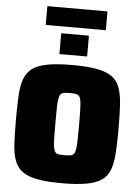

<svg xmlns="http://www.w3.org/2000/svg" viewBox="-66 -1081 826 1139"><g transform="rotate(5 347.5 -511.5)"><path d="M347 8Q256 8 198.5 -3Q141 -14 109 -38Q77 -62 62.5 -103Q48 -144 45 -203.5Q42 -263 42 -344Q42 -425 45 -484.5Q48 -544 62.5 -585Q77 -626 109 -650Q141 -674 198.5 -685Q256 -696 347 -696Q438 -696 495.5 -685Q553 -674 585.5 -650Q618 -626 632 -585Q646 -544 649.5 -484.5Q653 -425 653 -344Q653 -263 649.5 -203.5Q646 -144 632 -103Q618 -62 585.5 -38Q553 -14 495.5 -3Q438 8 347 8ZM347 -159Q368 -159 381.5 -161Q395 -163 402.5 -172Q410 -181 413 -200.5Q416 -220 417 -255Q418 -290 418 -344Q418 -398 417 -433Q416 -468 413 -487.5Q410 -507 402.5 -516Q395 -525 381.5 -527Q368 -529 347 -529Q326 -529 312.5 -527Q299 -525 292 -516Q285 -507 281.5 -487.5Q278 -468 277.5 -433Q277 -398 277 -344Q277 -290 277.5 -255Q278 -220 281.5 -200.5Q285 -181 292 -172Q299 -163 312.5 -161Q326 -159 347 -159ZM265 -754V-878H430V-754ZM169 -919V-1031H527V-919Z"/></g></svg>

Font: Saira Thin Black
Style: Regular
Weight: 900
Version: Version 1.101